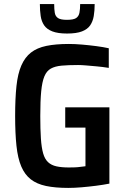

<svg xmlns="http://www.w3.org/2000/svg" viewBox="-20 -911 617 939"><path d="M314 8Q250 8 205 -1.5Q160 -11 130.5 -34Q101 -57 84 -97Q67 -137 60.5 -198Q54 -259 54 -344Q54 -429 60.5 -490Q67 -551 84.5 -591Q102 -631 131.5 -654Q161 -677 206.5 -686.5Q252 -696 317 -696Q346 -696 381 -693Q416 -690 450.5 -685.5Q485 -681 512 -675V-579Q481 -584 452.5 -586.5Q424 -589 401 -591Q378 -593 362 -593Q314 -593 281.5 -590Q249 -587 228.5 -575.5Q208 -564 197 -537.5Q186 -511 181.5 -464.5Q177 -418 177 -344Q177 -279 180 -234Q183 -189 191 -161Q199 -133 215 -118Q231 -103 256 -97.5Q281 -92 317 -92Q331 -92 345.5 -92.5Q360 -93 373.5 -95Q387 -97 398 -98V-287H299V-386H515V-13Q485 -7 449.5 -2.5Q414 2 379 5Q344 8 314 8ZM308 -747Q263 -747 236 -757.5Q209 -768 196 -787Q183 -806 179 -832.5Q175 -859 175 -891H245Q245 -865 248 -848Q251 -831 264 -822.5Q277 -814 307 -814Q339 -814 352 -822.5Q365 -831 368.5 -848.5Q372 -866 372 -891H443Q443 -859 438.5 -832.5Q434 -806 421 -787Q408 -768 381 -757.5Q354 -747 308 -747Z"/></svg>

Font: Saira SemiCondensed SemiBold
Style: Regular
Weight: 600
Width: 4
Designer: Hector Gatti with collaboration of the Omnibus-Type team
Foundry: Omnibus-Type
Version: Version 1.101